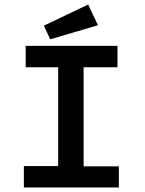

<svg xmlns="http://www.w3.org/2000/svg" viewBox="-20 -825 640 845"><path d="M85 0V-94H236V-529H93V-623H497V-529H348V-93H503V0ZM201 -652 173 -712 368 -805 411 -714Z"/></svg>

Font: Inconsolata Expanded Bold
Style: Regular
Weight: 700
Width: 7
Monospace: yes
Designer: Raph Levien, Cyreal, Brenton Simpson
Foundry: Raph Levien, Cyreal, Google
Version: Version 3.001; ttfautohint (v1.8.2.53-6de2)